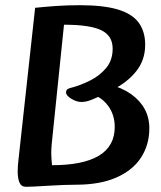

<svg xmlns="http://www.w3.org/2000/svg" viewBox="-20 -710 617 738"><path d="M80 8Q62 8 55 -8Q48 -24 48 -51Q48 -71 51 -96L115 -680Q153 -684 195.5 -687Q238 -690 287 -690Q378 -690 433 -673.5Q488 -657 513 -623Q538 -589 538 -538Q538 -479 503.5 -436Q469 -393 413 -365L380 -348Q353 -335 332 -326.5Q311 -318 293 -318Q274 -318 254 -330.5Q234 -343 234 -354Q234 -363 238.5 -366.5Q243 -370 251 -372Q287 -381 324.5 -399.5Q362 -418 387.5 -448Q413 -478 413 -523Q413 -573 369 -594Q325 -615 226 -615L179 -159Q178 -149 177.5 -139.5Q177 -130 177 -120Q177 -109 178 -97.5Q179 -86 180 -75Q299 -75 360 -111.5Q421 -148 421 -222Q421 -268 396.5 -302Q372 -336 331 -349L400 -385Q449 -373 483.5 -348.5Q518 -324 536 -291Q554 -258 554 -217Q554 -154 522.5 -105Q491 -56 428 -28Q365 0 272 0Q252 0 223 1Q194 2 164.5 4Q135 6 111.5 7Q88 8 80 8Z"/></svg>

Font: Alkatra
Style: Regular
Weight: 400
Designer: Suman Bhandary
Version: Version 1.100;gftools[0.9.22]